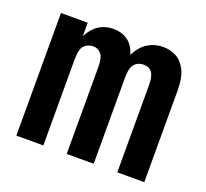

<svg xmlns="http://www.w3.org/2000/svg" viewBox="-96 -635 803 749"><g transform="rotate(20 305.0 -260.5)"><path d="M41 0V-509H152V-453Q186 -521 257 -521Q289 -521 314.5 -503.5Q340 -486 351 -448Q370 -486 398.5 -503.5Q427 -521 462 -521Q489 -521 514 -509Q539 -497 555.5 -466Q572 -435 572 -378V0H460V-361Q460 -399 448 -414.5Q436 -430 413 -430Q391 -430 376.5 -415Q362 -400 362 -357V0H250V-361Q250 -400 237 -415Q224 -430 204 -430Q184 -430 168.5 -416Q153 -402 153 -358V0Z"/></g></svg>

Font: Special Gothic Condensed Medium
Style: Regular
Weight: 500
Width: 3
Designer: Alistair McCready
Foundry: Monolith
Version: Version 1.000; ttfautohint (v1.8.4.7-5d5b)